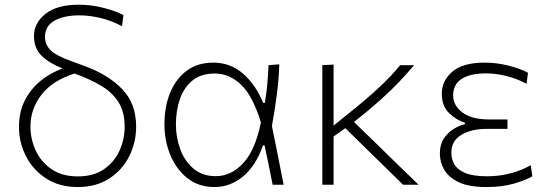

<svg xmlns="http://www.w3.org/2000/svg" viewBox="-20 -764 2270 794"><path d="M302 9.5Q225.5 9.5 171 -25.8Q116.5 -61 87.5 -117.8Q58.5 -174.5 58.5 -239Q58.5 -301 82.8 -348.8Q107 -396.5 148 -429.8Q189 -463 239 -481Q185.5 -501.5 153 -532.5Q120.5 -563.5 120.5 -614.5Q120.5 -669 168.2 -706.8Q216 -744.5 305 -744.5Q358.5 -744.5 409.2 -731.2Q460 -718 490.5 -701.5L484.5 -655.5Q441 -679 395 -689.8Q349 -700.5 308.5 -700.5Q244.5 -700.5 205.2 -678.5Q166 -656.5 166 -611Q166 -581 187.8 -557.8Q209.5 -534.5 275.5 -511L331 -490.5Q428 -455 485.5 -395.2Q543 -335.5 543 -240.5Q543 -174.5 514.2 -117.5Q485.5 -60.5 431.5 -25.5Q377.5 9.5 302 9.5ZM106 -240.5Q106 -189 127.5 -142Q149 -95 192.5 -64.8Q236 -34.5 302 -34.5Q367 -34.5 410 -64.2Q453 -94 474.2 -141Q495.5 -188 495.5 -240Q495.5 -301 470 -341.5Q444.5 -382 398 -409.5Q351.5 -437 288.5 -460Q198 -431.5 152 -373Q106 -314.5 106 -240.5Z M867 9.5Q801.5 9.5 755.2 -27Q709 -63.5 684.5 -122.8Q660 -182 660 -249Q660 -323 683.8 -380.8Q707.5 -438.5 752.5 -471.8Q797.5 -505 862 -505Q932.5 -505 985 -459.5Q1037.5 -414 1068.5 -338H1075Q1082.5 -381 1085.8 -420.2Q1089 -459.5 1090.5 -494.5L1135 -498Q1133 -435.5 1124.5 -370.2Q1116 -305 1104.5 -243Q1117 -182 1129 -121.5Q1141 -61 1153 0H1107.5Q1099 -41 1091 -82Q1082.5 -122.5 1074 -163H1067.5Q1039 -79.5 985.8 -35Q932.5 9.5 867 9.5ZM872.5 -35.5Q936 -35.5 986 -89.5Q1036 -143.5 1059 -258Q1025 -368 976.8 -414Q928.5 -460 868 -460Q812 -460 776.5 -431.5Q741 -403 724.2 -355Q707.5 -307 707.5 -249Q707.5 -195 725.8 -146Q744 -97 780.8 -66.2Q817.5 -35.5 872.5 -35.5Z M1313 0V-494.5L1359.5 -497V-244.5L1412.5 -287.5Q1488.5 -347.5 1543.8 -398.8Q1599 -450 1635 -494.5H1692.5Q1664 -460.5 1631 -425.8Q1598 -391 1553 -350.5Q1508 -310 1444 -259.5L1542.5 -164Q1580.5 -126.5 1624.2 -84Q1668 -41.5 1711 0H1647Q1611 -35 1577 -68.5Q1543 -102 1507.5 -136.5L1408 -234L1359.5 -199.5V0Z M1992.5 9.5Q1918 9.5 1876 -11Q1834 -31.5 1816.5 -63Q1799 -94.5 1799 -129Q1799 -167 1816.2 -192.2Q1833.5 -217.5 1857.8 -231.8Q1882 -246 1902.5 -250.5V-256.5Q1868 -267 1837.5 -296Q1807 -325 1807 -376.5Q1807 -430.5 1850.8 -467.8Q1894.5 -505 1984 -505Q2035.5 -505 2084.5 -492.2Q2133.5 -479.5 2163.5 -463L2157.5 -417.5Q2114.5 -440.5 2071 -450.5Q2027.5 -460.5 1989.5 -460.5Q1925 -460.5 1889.5 -438Q1854 -415.5 1854 -369.5Q1854 -328 1892 -299Q1930 -270 2003 -270H2078.5V-231H1990.5Q1929 -231 1887.8 -206.2Q1846.5 -181.5 1846.5 -132.5Q1846.5 -106 1859.2 -84Q1872 -62 1904.2 -48.5Q1936.5 -35 1995 -35Q2046.5 -35 2094 -48Q2141.5 -61 2174.5 -81L2181.5 -35Q2157 -20 2107 -5.2Q2057 9.5 1992.5 9.5Z"/></svg>

Font: Heraclito ExtraLight
Style: Regular
Weight: 200
Designer: Kostas Bartsokas (font) & Cristiano Sobral (main changes)
Foundry: Kostas Bartsokas (font) & Cristiano Sobral (main changes)
Version: Version 1.00;July 8, 2020;FontCreator 13.0.0.2655 64-bit